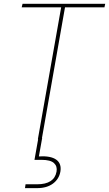

<svg xmlns="http://www.w3.org/2000/svg" viewBox="-20 -724 567 998"><path d="M92.8 -686 97.2 -704.1H526.9L522.9 -686H317.9L198.2 -6.8H199.2L182.1 88.9Q244.1 85.4 272.5 106Q300.8 126.5 293.9 168Q287.1 206.5 255.4 230.2Q223.6 253.9 172.9 253.9H109.9L112.8 233.9H172.9Q262.2 233.9 273.9 168Q278.8 140.6 260.7 123.8Q242.7 106.9 195.8 106.9H159.2L178.2 0H176.8L297.9 -686Z"/></svg>

Font: SVN-Poppins Thin
Style: Italic
Weight: 100
Italic angle: -10°
Designer: Ninad Kale (Devanagari), Jonny Pinhorn (Latin)
Foundry: Indian Type Foundry
Version: Version 3.002 2017